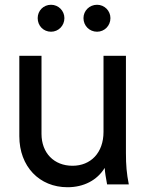

<svg xmlns="http://www.w3.org/2000/svg" viewBox="-20 -773 620 805"><path d="M263 12C331 12 387 -17 419 -69C420 -49 424 -28 429 0H520C511 -46 508 -80 508 -132V-539H414V-220C414 -132 360 -78 284 -78C207 -78 154 -131 154 -212V-539H61V-202C61 -75 145 12 263 12ZM138 -697C138 -665 162 -640 194 -640C225 -640 250 -665 250 -697C250 -728 225 -753 194 -753C162 -753 138 -728 138 -697ZM330 -697C330 -665 355 -640 387 -640C418 -640 443 -665 443 -697C443 -728 418 -753 387 -753C355 -753 330 -728 330 -697Z"/></svg>

Font: Mluvka Medium
Style: Regular
Weight: 500
Designer: Modified by Jiří Krblich, Original typeface by Gumpita Rahayu
Foundry: Gumpita Rahayu & Jiří Krblich
Version: Version 2.000;Glyphs 3.1.1 (3134)